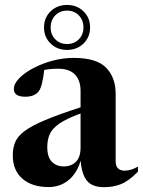

<svg xmlns="http://www.w3.org/2000/svg" viewBox="-20 -764 592 796"><path d="M552 -52.5Q514 -13.5 482 -0.8Q450 12 411.5 12Q362 12 340.2 -15Q318.5 -42 314.5 -98Q298.5 -45 263.8 -16.8Q229 11.5 181.5 11.5Q112.5 11.5 72.8 -23.2Q33 -58 33 -120Q33 -150.5 43 -174.8Q53 -199 82 -220.8Q111 -242.5 166.8 -266Q222.5 -289.5 314 -319V-387Q314 -430.5 291 -454.8Q268 -479 221.5 -479Q188.5 -479 163.5 -474Q159.5 -440 154 -418Q148.5 -396 140.5 -385.5Q123.5 -363 84.5 -363Q37.5 -363 37.5 -395Q37.5 -417 59.5 -439.5Q81.5 -462 117.5 -481.2Q153.5 -500.5 197.2 -512.2Q241 -524 285 -524Q380 -524 419.8 -483.5Q459.5 -443 459.5 -374.5V-96Q459.5 -75 469.5 -65.8Q479.5 -56.5 496 -56.5Q524 -56.5 552 -73.5ZM176 -154.5Q176 -112.5 195.2 -93.2Q214.5 -74 244 -74Q275.5 -74 294.8 -93.2Q314 -112.5 314 -152V-293.5Q255.5 -272 226 -251.5Q196.5 -231 186.2 -207.8Q176 -184.5 176 -154.5ZM258 -743.5Q299 -743.5 326.2 -717Q353.5 -690.5 353.5 -650Q353.5 -610 326.2 -583.5Q299 -557 258 -557Q217 -557 189.8 -583.5Q162.5 -610 162.5 -650Q162.5 -690.5 189.8 -717Q217 -743.5 258 -743.5ZM258 -581.5Q287.5 -581.5 306.8 -601Q326 -620.5 326 -650Q326 -680.5 306.8 -700.2Q287.5 -720 258 -720Q228.5 -720 209.2 -700.2Q190 -680.5 190 -650Q190 -620.5 209.2 -601Q228.5 -581.5 258 -581.5Z"/></svg>

Font: Newsreader Display SemiBold
Style: Regular
Weight: 600
Designer: Hugues Gentile
Foundry: Production Type
Version: Version 1.001